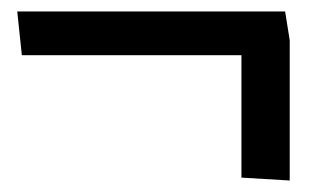

<svg xmlns="http://www.w3.org/2000/svg" viewBox="-20 -426 554 334"><path d="M476 -406H10L18 -330H400V-117L484 -112V-356Z"/></svg>

Font: Catamaran Medium
Style: Regular
Weight: 500
Designer: Pria Ravichandran
Version: Version 2.000